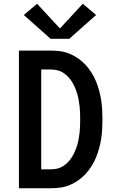

<svg xmlns="http://www.w3.org/2000/svg" viewBox="-20 -1005 640 1025"><path d="M81 0V-735H250Q276 -735 302 -731.5Q328 -728 352 -718Q376 -708 397.5 -693Q419 -678 436.5 -659Q454 -640 468 -618Q482 -596 492 -572Q502 -548 509 -522.5Q516 -497 520 -471.5Q524 -446 525.5 -420Q527 -394 527 -368Q527 -341 525.5 -315Q524 -289 520 -263.5Q516 -238 509 -212.5Q502 -187 492 -163Q482 -139 468 -117Q454 -95 436.5 -76Q419 -57 397.5 -42Q376 -27 352 -17Q328 -7 302 -3.5Q276 0 250 0ZM200 -101H250Q267 -101 284 -104.5Q301 -108 316 -117.5Q331 -127 343 -139.5Q355 -152 364 -166.5Q373 -181 380 -197Q387 -213 392 -230Q397 -247 400 -264Q403 -281 405 -298Q407 -315 407.5 -332.5Q408 -350 408 -367Q408 -385 407.5 -402.5Q407 -420 405 -437Q403 -454 400 -471Q397 -488 392 -505Q387 -522 380 -538Q373 -554 364 -568.5Q355 -583 343 -595.5Q331 -608 316 -617.5Q301 -627 284 -630.5Q267 -634 250 -634H200ZM250 -798 107 -925 178 -985 300 -853 422 -985 493 -925 350 -798Z"/></svg>

Font: Iosevka SS04 Extended
Style: Bold
Weight: 700
Width: 7
Monospace: yes
Designer: Belleve Invis
Foundry: Belleve Invis
Version: Version 19.0.0; ttfautohint (v1.8.4)